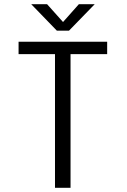

<svg xmlns="http://www.w3.org/2000/svg" viewBox="-20 -900 610 920"><path d="M434 -880 310.5 -753H252.5L129.5 -880H205.5L282 -794.5L358 -880ZM493.5 -700V-640.5H318V0H243.5V-640.5H69V-700Z"/></svg>

Font: League Mono Narrow Light
Style: Regular
Weight: 300
Width: 3
Designer: Tyler Finck
Foundry: The League of Moveable Type / Tyler Finck
Version: Version 2.210